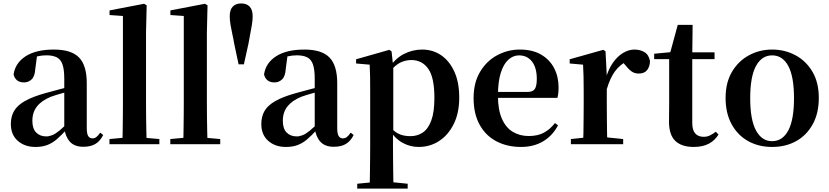

<svg xmlns="http://www.w3.org/2000/svg" viewBox="-20 -841 4836 1120"><path d="M186.6 16.2Q124.2 16.2 83.8 -19.4Q43.3 -54.9 43.3 -117.6Q43.3 -161.2 62 -193.6Q80.7 -226.1 125.1 -251.5Q169.6 -277 245.4 -297.9Q284.8 -309.4 334.4 -322Q384 -334.6 424 -344.4V-318.9Q384 -308.9 344 -297.6Q303.9 -286.4 277.1 -276.7Q223.3 -254.9 196.1 -220.6Q168.8 -186.4 168.8 -135.9Q168.8 -90.4 191.1 -67.9Q213.3 -45.3 250 -45.3Q266.3 -45.3 284.7 -52.6Q303.1 -59.9 327.4 -79.7Q351.8 -99.4 385.3 -135.5L400.8 -82.4H365.7Q336.6 -50.6 311.2 -28.7Q285.7 -6.8 256.4 4.7Q227 16.2 186.6 16.2ZM466.1 15.2Q414.6 15.2 387.9 -14.2Q361.2 -43.6 354.9 -94V-96.5V-381.4Q354.9 -434.7 344.8 -464.5Q334.7 -494.3 311.6 -506.3Q288.5 -518.3 250 -518.3Q224.4 -518.3 197.3 -512.2Q170.2 -506.1 133.8 -491.2L196.1 -516.3L185.9 -439.2Q183.3 -395.9 164.6 -378Q145.8 -360.2 120.3 -360.2Q71.1 -360.2 59.2 -406.5Q68.9 -473.5 129.4 -512.7Q189.9 -551.9 295.1 -551.9Q395.4 -551.9 440.7 -505.9Q486.1 -459.8 486.1 -356.2V-94.8Q486.1 -60.3 494.8 -47Q503.6 -33.8 519.7 -33.8Q531.3 -33.8 541.3 -40.9Q551.3 -48.1 564.7 -67.2L581.9 -53.4Q564 -17.5 536.2 -1.1Q508.4 15.2 466.1 15.2Z M618.5 0V-29.9L730.2 -40.2H793L909.6 -29.9V0ZM694.1 0Q695.1 -35.1 695.6 -75.2Q696.1 -115.3 696.6 -156.4Q697.1 -197.6 697.1 -234.8V-747.8L619 -753.3V-780.3L820.6 -819L835.6 -810L831.8 -650.9V-234.8Q831.8 -197.6 832.3 -156.4Q832.8 -115.3 833.7 -75.2Q834.6 -35.1 835.6 0Z M973.5 0V-29.9L1085.2 -40.2H1148L1264.6 -29.9V0ZM1049.1 0Q1050.1 -35.1 1050.6 -75.2Q1051.1 -115.3 1051.6 -156.4Q1052.1 -197.6 1052.1 -234.8V-747.8L974 -753.3V-780.3L1175.6 -819L1190.6 -810L1186.8 -650.9V-234.8Q1186.8 -197.6 1187.3 -156.4Q1187.8 -115.3 1188.7 -75.2Q1189.6 -35.1 1190.6 0Z M1387 -820.9Q1418.6 -820.9 1436.3 -802.5Q1453.9 -784 1453.9 -745.9Q1453.9 -723.5 1449.2 -695.1Q1444.6 -666.6 1438.9 -638.6Q1433.2 -610.5 1429.7 -587.6L1402.7 -465.8H1371.8L1345.8 -587.6Q1342.3 -610.5 1335.9 -638.9Q1329.5 -667.3 1324.8 -695.8Q1320.1 -724.2 1320.1 -745.9Q1320.1 -784 1337.7 -802.5Q1355.4 -820.9 1387 -820.9Z M1647.6 16.2Q1585.2 16.2 1544.8 -19.4Q1504.3 -54.9 1504.3 -117.6Q1504.3 -161.2 1523 -193.6Q1541.7 -226.1 1586.1 -251.5Q1630.6 -277 1706.4 -297.9Q1745.8 -309.4 1795.4 -322Q1845 -334.6 1885 -344.4V-318.9Q1845 -308.9 1805 -297.6Q1764.9 -286.4 1738.1 -276.7Q1684.3 -254.9 1657.1 -220.6Q1629.8 -186.4 1629.8 -135.9Q1629.8 -90.4 1652.1 -67.9Q1674.3 -45.3 1711 -45.3Q1727.3 -45.3 1745.7 -52.6Q1764.1 -59.9 1788.4 -79.7Q1812.8 -99.4 1846.3 -135.5L1861.8 -82.4H1826.7Q1797.6 -50.6 1772.2 -28.7Q1746.7 -6.8 1717.4 4.7Q1688 16.2 1647.6 16.2ZM1927.1 15.2Q1875.6 15.2 1848.9 -14.2Q1822.2 -43.6 1815.9 -94V-96.5V-381.4Q1815.9 -434.7 1805.8 -464.5Q1795.7 -494.3 1772.6 -506.3Q1749.5 -518.3 1711 -518.3Q1685.4 -518.3 1658.3 -512.2Q1631.2 -506.1 1594.8 -491.2L1657.1 -516.3L1646.9 -439.2Q1644.3 -395.9 1625.6 -378Q1606.8 -360.2 1581.3 -360.2Q1532.1 -360.2 1520.2 -406.5Q1529.9 -473.5 1590.4 -512.7Q1650.9 -551.9 1756.1 -551.9Q1856.4 -551.9 1901.7 -505.9Q1947.1 -459.8 1947.1 -356.2V-94.8Q1947.1 -60.3 1955.8 -47Q1964.6 -33.8 1980.7 -33.8Q1992.3 -33.8 2002.3 -40.9Q2012.3 -48.1 2025.7 -67.2L2042.9 -53.4Q2025 -17.5 1997.2 -1.1Q1969.4 15.2 1927.1 15.2Z M2063.9 259.3V230.8L2173 220.1H2252.4L2358.1 230.8V259.3ZM2136.4 259.3Q2137.4 217.3 2137.9 174.2Q2138.4 131 2138.9 89.9Q2139.4 48.8 2139.4 13.8V-308.7Q2139.4 -358.5 2138.9 -393Q2138.4 -427.5 2136.4 -463.8L2057.2 -470.7V-495.2L2251.2 -550.4L2264.2 -540.9L2272.8 -460.8L2274.1 -455V-75.6L2272.4 -63V13Q2272.4 47.8 2272.9 89.3Q2273.4 130.8 2273.9 174Q2274.4 217.3 2275.4 259.3ZM2422.1 16.2Q2374 16.2 2330.7 -6.7Q2287.4 -29.6 2251.3 -82.3H2239.1L2257.6 -97.8Q2285.5 -67.8 2312.5 -57.3Q2339.6 -46.7 2374.1 -46.7Q2414.7 -46.7 2446.3 -67.9Q2477.8 -89.1 2495.9 -138.2Q2514 -187.4 2514 -270.1Q2514 -389.4 2477.9 -440.1Q2441.8 -490.8 2379.6 -490.8Q2348.3 -490.8 2318.4 -477.5Q2288.5 -464.2 2251 -421.1L2236.1 -437.5H2244.5Q2282.3 -497.6 2333.7 -524.8Q2385.1 -551.9 2442.6 -551.9Q2504.4 -551.9 2552.9 -519.1Q2601.5 -486.2 2630.2 -423.5Q2658.9 -360.9 2658.9 -271.4Q2658.9 -182.3 2627 -117.9Q2595.1 -53.5 2541.7 -18.6Q2488.3 16.2 2422.1 16.2Z M3019.2 16.2Q2938.8 16.2 2876.2 -16.5Q2813.6 -49.1 2778.1 -113Q2742.6 -176.9 2742.6 -268.8Q2742.6 -358.8 2780.6 -422.2Q2818.5 -485.7 2880.2 -518.8Q2941.9 -551.9 3012.4 -551.9Q3086.1 -551.9 3136.5 -522.5Q3186.8 -493.1 3212.6 -443.2Q3238.4 -393.3 3238.4 -330.9Q3238.4 -296.1 3231.7 -270.2H2801.1V-304.6H3056.4Q3088.5 -304.6 3099.9 -322.2Q3111.3 -339.8 3111.3 -380.4Q3111.3 -446.3 3083.2 -482.2Q3055.1 -518 3007.1 -518Q2973.7 -518 2945.6 -492.9Q2917.6 -467.8 2901.1 -416Q2884.7 -364.1 2884.7 -282.7Q2884.7 -200.5 2907.9 -148.2Q2931 -95.8 2971.8 -71.7Q3012.5 -47.5 3064.4 -47.5Q3117.4 -47.5 3153.9 -67.7Q3190.3 -87.9 3217.2 -123.2L3235.1 -109.9Q3203.6 -49.8 3148.7 -16.8Q3093.7 16.2 3019.2 16.2Z M3310.2 0V-29.9L3418.3 -41.2H3504.8L3615.2 -29.9V0ZM3381.2 0Q3382.9 -25.5 3383.4 -67.4Q3383.9 -109.4 3384.4 -154.8Q3384.9 -200.3 3384.9 -234.8V-310.2Q3384.9 -360.7 3384 -394.1Q3383.2 -427.5 3381.2 -463.8L3303.1 -470.7V-495.2L3499.2 -550.4L3512.2 -541.7L3519.6 -398.7V-397.7V-234.8Q3519.6 -200.3 3520.1 -154.8Q3520.6 -109.4 3521.1 -67.4Q3521.6 -25.5 3522.6 0ZM3519.4 -320.2 3486.3 -380.9H3513.4Q3528 -435.6 3554.6 -473.9Q3581.3 -512.2 3614.4 -532.1Q3647.5 -551.9 3680.6 -551.9Q3714.2 -551.9 3739.4 -536.8Q3764.7 -521.7 3771.7 -484.5Q3770.9 -453.2 3755.2 -432.6Q3739.4 -411.9 3705.2 -411.9Q3680.5 -411.9 3662.2 -425.8Q3644 -439.6 3624.8 -464.4L3601.8 -490.9L3638.4 -485.1Q3595.5 -463.1 3567.2 -424.7Q3538.9 -386.2 3519.4 -320.2Z M3951.4 -496.1V-535.7H4148.2V-496.1ZM4027.1 16.2Q3955.7 16.2 3919.1 -19.3Q3882.5 -54.8 3882.5 -131.7Q3882.5 -159.8 3883 -182.4Q3883.5 -205 3883.5 -234.7V-496.1H3796V-527.5L3905.7 -538L3887.1 -525.2L3933.5 -695.8H4020.3L4018.2 -519.3V-508.7V-123.8Q4018.2 -81.6 4035.7 -62.3Q4053.2 -43 4084.3 -43Q4104.4 -43 4120 -50.4Q4135.7 -57.9 4155.7 -72.5L4171.2 -56Q4149.7 -21.1 4114.3 -2.5Q4078.9 16.2 4027.1 16.2Z M4484 16.2Q4404.7 16.2 4343.5 -18.3Q4282.3 -52.8 4247.5 -117Q4212.6 -181.2 4212.6 -269.8Q4212.6 -359.1 4249.8 -422Q4287 -484.9 4348.9 -518.4Q4410.8 -551.9 4484 -551.9Q4558.1 -551.9 4620.1 -518.8Q4682 -485.6 4719.2 -422.7Q4756.4 -359.8 4756.4 -269.8Q4756.4 -180.5 4721 -116.3Q4685.6 -52 4624.4 -17.9Q4563.2 16.2 4484 16.2ZM4484 -17.5Q4545 -17.5 4578.4 -80.1Q4611.7 -142.6 4611.7 -268.1Q4611.7 -394.2 4578.4 -456.1Q4545 -518 4484 -518Q4423.7 -518 4390 -456.1Q4356.2 -394.2 4356.2 -268.1Q4356.2 -142.6 4390 -80.1Q4423.7 -17.5 4484 -17.5Z"/></svg>

Font: Noto Serif KR
Style: Regular
Weight: 200
Designer: Ryoko NISHIZUKA 西塚涼子 (kana & ideographs); Frank Grießhammer (Latin, Greek & Cyrillic); Wenlong ZHANG 张文龙 (bopomofo); San
Foundry: Adobe
Version: Version 2.001;hotconv 1.1.0;makeotfexe 2.6.0